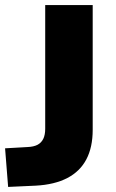

<svg xmlns="http://www.w3.org/2000/svg" viewBox="-23 -725 457 756"><path d="M9 11 -3 -141 85 -146Q110 -147 125 -155Q140 -163 147.5 -178.5Q155 -194 155 -218V-705H342V-214Q342 -145 317 -97.5Q292 -50 242 -24Q192 2 118 6Z"/></svg>

Font: Nunito Sans 10pt Black
Style: Regular
Weight: 900
Designer: Vernon Adams
Foundry: Vernon Adams
Version: Version 3.101;gftools[0.9.27]